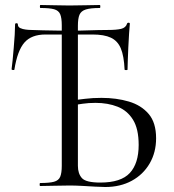

<svg xmlns="http://www.w3.org/2000/svg" viewBox="-20 -745 695 769"><path d="M401.6 4Q386.2 4 360.9 2.5Q335.6 1 308.5 -0.5Q281.4 -2 259.2 -2Q226.4 -2 195.8 -1Q165.2 0 140.8 0Q138.8 0 138.8 -6Q138.8 -12 140.8 -12Q177.4 -12 196.1 -17Q214.8 -22 221.1 -37Q227.4 -52 227.4 -81V-644Q227.4 -673 221.1 -688Q214.8 -703 196.6 -708Q178.4 -713 141.8 -713Q139.8 -713 139.8 -719Q139.8 -725 141.8 -725Q166.2 -725 195.1 -724Q224 -723 257.6 -723Q294.8 -723 325.3 -724Q355.8 -725 379.8 -725Q381.8 -725 381.8 -719Q381.8 -713 379.8 -713Q342.4 -713 323.6 -707Q304.8 -701 298.4 -686Q292 -671 292 -642V-81Q292 -49.6 308.1 -31.7Q324.2 -13.8 381.8 -13.8Q464.4 -13.8 499.9 -52.1Q535.4 -90.4 535.4 -164.6Q535.4 -228.8 512.7 -265.5Q490 -302.2 451 -317.6Q412 -333 362.6 -333Q334.4 -333 311 -329.5Q287.6 -326 264.2 -322.4L262.2 -342.2Q291 -345.6 321.1 -349.3Q351.2 -353 386.4 -353Q446.4 -353 496 -338.3Q545.6 -323.6 575.4 -288.7Q605.2 -253.8 605.2 -191.2Q605.2 -134.6 579.4 -90.3Q553.6 -46 507.8 -21Q462 4 401.6 4ZM37.6 -466.2Q37.4 -464 31.9 -464.5Q26.4 -465 26.4 -468Q28.4 -480.4 30.5 -503.5Q32.6 -526.6 35 -553.4Q37.4 -580.2 38.9 -605.4Q40.4 -630.6 40.4 -647Q40.4 -652 46 -652Q51.6 -652 51.6 -647Q51.6 -637 61.2 -632.5Q70.8 -628 83.5 -626.5Q96.2 -625 105.2 -625Q125.2 -624 153.6 -623.5Q182 -623 210.8 -622.5Q239.6 -622 261.4 -622Q283.4 -622 301.7 -622.5Q320 -623 337.3 -623.5Q354.6 -624 372.9 -624.5Q391.2 -625 413.2 -625Q446.8 -625 465.3 -629.5Q483.8 -634 488.8 -650Q489.8 -654 494.9 -654Q500 -654 500 -650Q498.8 -634.8 496.9 -609.1Q495 -583.4 493.9 -555.1Q492.8 -526.8 491.8 -502.7Q490.8 -478.6 490.8 -466.4Q490.8 -464.2 485 -464.2Q479.2 -464.2 479 -466.4Q476.6 -520.6 464 -550.9Q451.4 -581.2 424.2 -594Q397 -606.8 351 -606.8H162.2Q106 -606.8 77.9 -574.7Q49.8 -542.6 37.6 -466.2Z"/></svg>

Font: Cormorant Garamond Light
Style: Regular
Weight: 300
Designer: Christian Thalmann (Catharsis Fonts)
Foundry: Catharsis Fonts
Version: Version 4.001